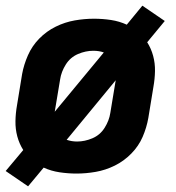

<svg xmlns="http://www.w3.org/2000/svg" viewBox="-25 -604 621 677"><path d="M74 53 129 -13Q155 -1 185 3.5Q215 8 245 8Q278 8 312.5 2Q347 -4 379.5 -20Q412 -36 438 -62.5Q464 -89 478 -121.5Q492 -154 498 -188L516 -298Q521 -326 521.5 -353.5Q522 -381 515 -407Q508 -433 494 -455L556 -530L477 -584L422 -517Q396 -529 366.5 -533.5Q337 -538 306 -538Q273 -538 238.5 -532Q204 -526 171.5 -510Q139 -494 113.5 -468Q88 -442 73.5 -409Q59 -376 53 -343L35 -233Q30 -205 29.5 -177Q29 -149 36 -123Q43 -97 57 -75L-5 -1ZM168 -210 187 -324Q191 -351 207 -376.5Q223 -402 250 -413.5Q277 -425 304 -425Q314 -425 323.5 -423.5Q333 -422 341 -419ZM247 -105Q237 -105 228 -106.5Q219 -108 210 -111L383 -321L364 -206Q360 -179 344 -153.5Q328 -128 301 -116.5Q274 -105 247 -105Z"/></svg>

Font: Iosevka Sparkle XBdObl
Style: Regular
Weight: 800
Italic angle: -9°
Designer: Belleve Invis
Foundry: Belleve Invis
Version: Version 4.5.0; ttfautohint (v1.8.3)